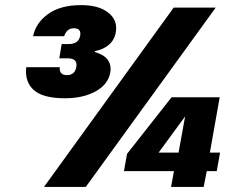

<svg xmlns="http://www.w3.org/2000/svg" viewBox="-20 -734 931 754"><path d="M152.8 0 662.1 -704.1H827.1L316.9 0ZM804.2 -134.8H844.2L831.1 -62H792L779.8 0H651.9L663.1 -62H466.8L479 -129.9L653.8 -352.1H842.8ZM603 -134.8H681.2L707 -276.9ZM109.9 -591.8Q120.6 -644 168.9 -679Q217.3 -713.9 298.8 -713.9Q368.2 -713.9 405.3 -684.3Q442.4 -654.8 435.1 -608.9Q430.2 -578.1 408.7 -559.1Q387.2 -540 353 -533.2L352.1 -529.8Q422.9 -509.8 413.1 -449.2Q404.8 -402.8 356 -375.5Q307.1 -348.1 234.9 -348.1Q149.4 -348.1 113 -380.1Q76.7 -412.1 83 -470.2H214.8Q211.9 -439 243.2 -439Q273.9 -439 279.8 -471.2Q285.6 -504.9 246.1 -504.9H212.9L222.2 -561H250Q289.1 -561 294.9 -594.2Q299.8 -623 270 -623Q242.2 -623 231.9 -591.8Z"/></svg>

Font: Poppins
Style: Bold Italic
Weight: 700
Italic angle: -10°
Designer: Ninad Kale (Devanagari), Jonny Pinhorn (Latin)
Foundry: Indian Type Foundry
Version: Version 3.200;PS 1.000;hotconv 16.6.54;makeotf.lib2.5.65590